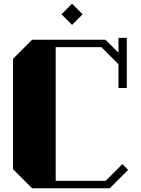

<svg xmlns="http://www.w3.org/2000/svg" viewBox="-20 -1014 760 1034"><path d="M50 -697 153 -800H548L618 -730V-810H663V-540H618V-668L526 -760H280V-40H549L639 -130L670 -99L571 0H153L50 -103ZM368 -880 425 -937 368 -994 311 -937Z"/></svg>

Font: Kumar One
Style: Regular
Weight: 400
Designer: Parimal Parmar
Foundry: Indian Type Foundry
Version: Version 1.001;PS 1.001;hotconv 1.0.88;makeotf.lib2.5.647800